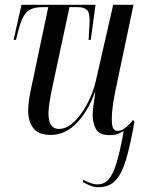

<svg xmlns="http://www.w3.org/2000/svg" viewBox="-20 -556 603 804"><path d="M392 228Q376 228 361.5 222.5Q347 217 327 207L329 197Q345 205 359 210.5Q373 216 389 216Q416 216 434.5 195.5Q453 175 468 126Q483 77 498 -7Q484 1 471 5.5Q458 10 440 10Q396 10 382 -15Q368 -40 368 -77Q368 -91 371.5 -115.5Q375 -140 379 -168H377Q347 -87 299.5 -39Q252 9 193 9Q140 9 119 -20Q98 -49 98 -92Q98 -120 104.5 -155.5Q111 -191 118 -222L182 -526H158Q111 -526 90.5 -504Q70 -482 56 -425L47 -389H37L70 -536H380L360 -389H351L355 -459Q357 -502 344.5 -514Q332 -526 307 -526H271L202 -204Q195 -173 189 -138Q183 -103 183 -80Q183 -16 227 -16Q253 -16 277.5 -35Q302 -54 323 -84.5Q344 -115 359 -150Q374 -185 381 -216L454 -536H539L463 -175Q456 -141 452 -110.5Q448 -80 448 -57Q448 -35 452.5 -21.5Q457 -8 473 -8Q489 -8 506 -21.5Q523 -35 537 -54L543 -46Q526 51 508 111.5Q490 172 463.5 200Q437 228 392 228Z"/></svg>

Font: Noto Serif Display ExtraCondensed
Style: Italic
Weight: 400
Width: 2
Italic angle: -12°
Designer: Monotype Design Team
Foundry: Monotype Imaging Inc.
Version: Version 2.009